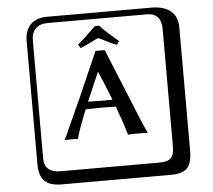

<svg xmlns="http://www.w3.org/2000/svg" viewBox="-62 -822 1223 1102"><g transform="rotate(-5 550.0 -271.0)"><path d="M249 -717.8Q204.1 -717.8 179.9 -693.8Q155.8 -669.9 155.8 -625V53.2Q155.8 136.2 249 136.2H820.8Q865.7 136.2 884.8 117.2Q903.8 98.1 903.8 53.2V-625Q903.8 -717.8 820.8 -717.8ZM1000 84Q1000 152.8 973.4 182.4Q946.8 211.9 880.9 211.9H249Q181.2 211.9 150.6 181.4Q120.1 150.9 120.1 84V-625Q120.1 -687 154.1 -720.5Q188 -753.9 249 -753.9H851.1Q920.9 -753.9 960.4 -721.9Q1000 -689.9 1000 -625ZM647.9 -579.1 634.8 -558.1Q617.7 -564 600.3 -572.5Q583 -581.1 562 -591.6Q541 -602.1 529.8 -606.9Q518.6 -602.1 497.8 -591.6Q477.1 -581.1 459.5 -572.5Q441.9 -564 424.8 -558.1L412.1 -579.1Q453.1 -612.3 518.1 -676.8H542Q576.2 -640.1 647.9 -579.1ZM512.7 -414.6Q458.5 -289.6 440.9 -248Q451.7 -248 479.5 -247.1Q507.3 -246.1 519 -246.1Q542 -246.1 581.5 -247.1Q551.3 -326.2 512.7 -414.6ZM423.3 -205.1Q379.4 -96.7 363.8 -39.1Q355 -41 330.1 -41Q296.9 -41 288.1 -39.1Q396 -272.9 508.8 -534.2H562Q587.9 -472.2 634.5 -357.2Q681.2 -242.2 716.1 -157Q751 -71.8 767.1 -39.1Q753.9 -41 706.1 -41Q666 -41 652.8 -39.1Q635.7 -101.6 597.2 -205.6Q547.9 -207 522.9 -207Q478.5 -207 423.3 -205.1Z"/></g></svg>

Font: Linux Biolinum Keyboard
Style: Regular
Weight: 700
Designer: Philipp H. Poll
Foundry: Philipp H. Poll
Version: Version 0.6.1 ; ttfautohint (v0.9)